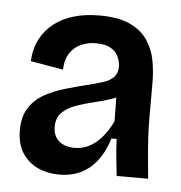

<svg xmlns="http://www.w3.org/2000/svg" viewBox="-38 -707 447 474"><g transform="rotate(5 185.0 -470.0)"><path d="M125 -270Q96 -270 72 -281Q48 -292 33.5 -314.5Q19 -337 19 -371Q19 -405 33.5 -427Q48 -449 71 -461.5Q94 -474 121 -482Q148 -490 173 -496Q198 -502 214.5 -507.5Q231 -513 240 -522.5Q249 -532 249 -548Q249 -560 243.5 -572.5Q238 -585 224.5 -593Q211 -601 188 -601Q169 -601 152 -594Q135 -587 124 -571Q113 -555 112 -529L31 -543Q33 -575 45.5 -598.5Q58 -622 79 -638Q100 -654 128 -662Q156 -670 190 -670Q238 -670 266.5 -656.5Q295 -643 310 -620.5Q325 -598 330 -571Q335 -544 335 -516V-427Q335 -405 336.5 -379Q338 -353 340.5 -327Q343 -301 345 -279H267Q265 -297 262.5 -320.5Q260 -344 259 -370H246Q231 -321 200.5 -295.5Q170 -270 125 -270ZM157 -339Q176 -339 193 -347.5Q210 -356 224.5 -373Q239 -390 250 -413L249 -488H272Q260 -475 239.5 -468Q219 -461 195.5 -455.5Q172 -450 151 -442.5Q130 -435 117 -422Q104 -409 104 -387Q104 -364 118.5 -351.5Q133 -339 157 -339Z"/></g></svg>

Font: Bricolage Grotesque SemiCondensed Medium
Style: Regular
Weight: 500
Width: 4
Designer: Mathieu Triay
Foundry: Atelier Triay
Version: Version 1.001;gftools[0.9.33.dev8+g029e19f]